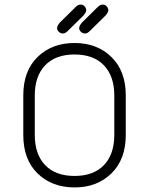

<svg xmlns="http://www.w3.org/2000/svg" viewBox="-20 -820 659 849"><path d="M83 -222.7V-398.4Q83 -506.8 146.5 -568.4Q210 -629.9 309.6 -629.9Q409.2 -629.9 472.7 -567.9Q536.1 -505.9 536.1 -398.4V-222.7Q536.1 -115.2 472.7 -53.2Q409.2 8.8 309.6 8.8Q210 8.8 146.5 -52.7Q83 -114.3 83 -222.7ZM133.8 -397.5V-223.6Q133.8 -137.7 179.7 -89.8Q225.6 -42 309.6 -42Q393.6 -42 439.5 -89.8Q485.4 -137.7 485.4 -223.6V-397.5Q485.4 -483.4 439.5 -531.2Q393.6 -579.1 309.6 -579.1Q225.6 -579.1 179.7 -531.2Q133.8 -483.4 133.8 -397.5ZM349.6 -752 281.2 -684.6Q269.5 -671.9 257.8 -671.9Q248 -671.9 240.2 -679.2Q232.4 -686.5 232.4 -695.3Q232.4 -706.1 245.1 -720.7L312.5 -787.1Q324.2 -799.8 336.9 -799.8Q347.7 -799.8 354.5 -791.5Q361.3 -783.2 361.3 -775.4Q361.3 -765.6 349.6 -752ZM447.3 -752 378.9 -684.6Q367.2 -671.9 355.5 -671.9Q345.7 -671.9 337.9 -679.2Q330.1 -686.5 330.1 -695.3Q330.1 -706.1 342.8 -720.7L410.2 -787.1Q421.9 -799.8 434.6 -799.8Q445.3 -799.8 452.1 -791.5Q459 -783.2 459 -775.4Q459 -765.6 447.3 -752Z"/></svg>

Font: Jura
Style: Book
Weight: 400
Version: Version 2.3